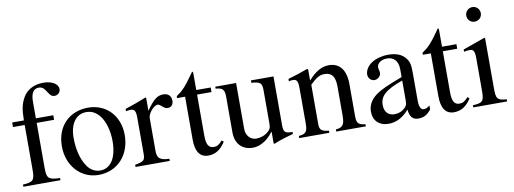

<svg xmlns="http://www.w3.org/2000/svg" viewBox="-57 -999 3549 1325"><g transform="rotate(-10 1717.5 -336.5)"><path d="M21 -450V-418H103V-104C103 -31 92 -19 20 -15V0H280V-15C198 -18 187 -29 187 -104V-418H309V-450H187V-566C187 -625 205 -655 243 -655C265 -655 278 -645 296 -616C312 -589 324 -580 341 -580C365 -580 383 -598 383 -621C383 -657 339 -683 279 -683C216 -683 164 -656 138 -611C112 -566 104 -530 103 -450Z M771 -231C771 -369 677 -460 555 -460C420 -460 330 -367 330 -228C330 -89 425 10 546 10C681 10 771 -92 771 -231ZM681 -204C681 -88 637 -18 563 -18C527 -18 495 -36 473 -68C436 -122 420 -194 420 -273C420 -373 467 -432 536 -432C579 -432 607 -412 631 -382C663 -341 681 -272 681 -204Z M961 -458 956 -460C903 -439 867 -425 808 -406V-390C822 -393 831 -394 843 -394C868 -394 877 -378 877 -334V-84C877 -34 870 -27 806 -15V0H1046V-15C978 -18 961 -33 961 -90V-315C961 -347 1003 -397 1031 -397C1037 -397 1046 -392 1057 -382C1073 -367 1084 -362 1097 -362C1121 -362 1136 -379 1136 -407C1136 -440 1115 -460 1081 -460C1039 -460 1011 -438 961 -366Z M1423 -77C1401 -51 1385 -42 1363 -42C1326 -42 1311 -68 1311 -132V-418H1412V-450H1311V-566C1311 -576 1309 -579 1304 -579C1298 -569 1290 -560 1284 -551C1246 -496 1213 -459 1187 -444C1176 -437 1170 -431 1170 -425C1170 -422 1171 -420 1174 -418H1227V-117C1227 -33 1257 10 1315 10C1365 10 1403 -14 1436 -66Z M1915 -50H1909C1863 -50 1852 -61 1852 -107V-450H1694V-433C1754 -429 1768 -421 1768 -368V-137C1768 -102 1761 -93 1745 -79C1720 -57 1690 -48 1661 -48C1622 -48 1590 -81 1590 -127V-450H1444V-436C1492 -433 1506 -419 1506 -369V-118C1506 -41 1551 10 1628 10C1665 10 1722 -9 1771 -76H1773V6L1778 9C1828 -11 1864 -22 1915 -36Z M2420 0V-15C2371 -20 2359 -31 2359 -85V-306C2359 -405 2317 -460 2241 -460C2195 -460 2149 -438 2097 -379H2096V-457L2088 -460C2039 -442 2006 -431 1951 -415V-398C1958 -401 1969 -402 1980 -402C2008 -402 2015 -386 2015 -337V-94C2015 -35 2004 -19 1953 -15V0H2164V-15C2113 -19 2099 -33 2099 -72V-348C2145 -393 2169 -405 2202 -405C2251 -405 2275 -375 2275 -304V-105C2275 -39 2263 -19 2213 -15L2212 0Z M2877 -66C2860 -52 2850 -47 2834 -47C2816 -47 2803 -67 2803 -113V-304C2803 -365 2799 -386 2775 -415C2751 -444 2713 -460 2657 -460C2612 -460 2570 -448 2542 -430C2507 -408 2491 -376 2491 -350C2491 -323 2513 -304 2534 -304C2560 -304 2580 -326 2580 -345C2580 -366 2574 -369 2574 -387C2574 -414 2604 -436 2644 -436C2689 -436 2722 -408 2722 -346V-292C2609 -250 2572 -231 2542 -211C2503 -185 2472 -146 2472 -94C2472 -28 2515 10 2577 10C2620 10 2669 -3 2722 -63H2723C2728 -10 2750 10 2787 10C2821 10 2847 0 2877 -38ZM2722 -127C2722 -98 2716 -84 2687 -64C2670 -53 2649 -48 2629 -48C2590 -48 2560 -72 2560 -125C2560 -156 2570 -180 2594 -202C2619 -225 2660 -246 2722 -268Z M3145 -77C3123 -51 3107 -42 3085 -42C3048 -42 3033 -68 3033 -132V-418H3134V-450H3033V-566C3033 -576 3031 -579 3026 -579C3020 -569 3012 -560 3006 -551C2968 -496 2935 -459 2909 -444C2898 -437 2892 -431 2892 -425C2892 -422 2893 -420 2896 -418H2949V-117C2949 -33 2979 10 3037 10C3087 10 3125 -14 3158 -66Z M3337 -632C3337 -660 3315 -683 3286 -683C3258 -683 3235 -660 3235 -632C3235 -603 3257 -581 3285 -581C3315 -581 3337 -603 3337 -632ZM3410 0V-15C3344 -20 3336 -31 3336 -105V-456L3332 -460L3177 -405V-389C3195 -394 3210 -394 3219 -394C3244 -394 3252 -378 3252 -331V-104C3252 -28 3242 -19 3173 -15V0Z"/></g></svg>

Font: STIX Math
Style: Regular
Weight: 400
Designer: MicroPress Inc., with final additions and corrections provided by Coen Hoffman, Elsevier (retired)
Version: Version 1.1.0